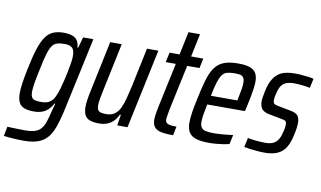

<svg xmlns="http://www.w3.org/2000/svg" viewBox="-119 -837 2031 1213"><g transform="rotate(10 896.0 -230.0)"><path d="M92 198Q71 198 47.5 197Q24 196 2.5 194Q-19 192 -36 190L-24 129Q-1 130 18 130.5Q37 131 54.5 131.5Q72 132 87 132Q127 132 151.5 124.5Q176 117 191 99.5Q206 82 216 52.5Q226 23 236 -21Q239 -31 242.5 -44Q246 -57 249 -67H244Q231 -43 213.5 -26.5Q196 -10 174 -2.5Q152 5 123 5Q86 5 62 -4Q38 -13 27 -35Q16 -57 16 -95Q16 -124 22 -163.5Q28 -203 39 -256Q55 -334 71.5 -385Q88 -436 108.5 -465Q129 -494 157 -506Q185 -518 225 -518Q249 -518 271 -512.5Q293 -507 308 -490.5Q323 -474 325 -441H330L349 -510H415L321 -73Q309 -15 296.5 30Q284 75 268 107Q252 139 229 159Q206 179 172.5 188.5Q139 198 92 198ZM159 -62Q183 -62 200 -68.5Q217 -75 229.5 -89.5Q242 -104 250 -126Q257 -142 264.5 -167.5Q272 -193 279 -222.5Q286 -252 292 -282Q298 -312 302 -337Q306 -362 306 -378Q307 -418 292 -433.5Q277 -449 242 -449Q213 -449 193.5 -443Q174 -437 161.5 -418.5Q149 -400 137.5 -361Q126 -322 113 -256Q102 -206 96.5 -172Q91 -138 91 -116Q91 -93 98 -81Q105 -69 120.5 -65.5Q136 -62 159 -62Z M542 8Q504 8 481.5 -1Q459 -10 449.5 -30Q440 -50 440 -81Q440 -101 444 -127.5Q448 -154 455 -186L523 -510H597L534 -210Q526 -173 521.5 -147Q517 -121 517 -104Q517 -85 523 -75Q529 -65 542.5 -61.5Q556 -58 577 -58Q609 -58 630 -73Q651 -88 664 -114.5Q677 -141 686.5 -177.5Q696 -214 706 -258L759 -510H832L724 0H658L669 -70H663Q652 -46 636 -29Q620 -12 597 -2Q574 8 542 8Z M1016 0Q981 0 956 -3Q931 -6 914.5 -14.5Q898 -23 890 -38.5Q882 -54 882 -79Q882 -89 883.5 -100.5Q885 -112 887.5 -127Q890 -142 894 -161L955 -447H890L904 -510H968L999 -658H1073L1042 -510H1120L1107 -447H1028L965 -152Q963 -139 961 -127.5Q959 -116 957.5 -106.5Q956 -97 956 -91Q956 -78 963 -70.5Q970 -63 985.5 -60Q1001 -57 1028 -57Z M1246 8Q1194 8 1162.5 -2.5Q1131 -13 1117.5 -36Q1104 -59 1104 -98Q1104 -127 1110 -165.5Q1116 -204 1127 -254Q1142 -326 1156.5 -376Q1171 -426 1193 -457.5Q1215 -489 1250.5 -503.5Q1286 -518 1343 -518Q1390 -518 1417.5 -508.5Q1445 -499 1457.5 -478.5Q1470 -458 1470 -424Q1470 -405 1466.5 -379Q1463 -353 1457 -322Q1451 -291 1443 -255L1437 -229H1195Q1187 -191 1182.5 -163.5Q1178 -136 1178 -116Q1178 -92 1186.5 -79Q1195 -66 1215.5 -61.5Q1236 -57 1269 -57Q1285 -57 1305.5 -58.5Q1326 -60 1348 -62Q1370 -64 1390 -67L1377 -7Q1362 -3 1340 0.5Q1318 4 1293.5 6Q1269 8 1246 8ZM1208 -287H1378L1381 -303Q1387 -330 1391.5 -356.5Q1396 -383 1396 -402Q1396 -424 1389 -435.5Q1382 -447 1368 -450Q1354 -453 1332 -453Q1302 -453 1283 -447.5Q1264 -442 1251.5 -424.5Q1239 -407 1229 -374.5Q1219 -342 1208 -287Z M1605 8Q1582 8 1557 6Q1532 4 1510 1Q1488 -2 1472 -5L1485 -65Q1494 -63 1507.5 -61Q1521 -59 1536 -57.5Q1551 -56 1566.5 -55Q1582 -54 1597 -54Q1629 -54 1648.5 -63.5Q1668 -73 1679.5 -91.5Q1691 -110 1697 -137Q1701 -149 1703.5 -162.5Q1706 -176 1706 -189Q1706 -209 1697 -213.5Q1688 -218 1670 -221L1586 -237Q1558 -243 1544 -259.5Q1530 -276 1530 -309Q1530 -320 1532.5 -337Q1535 -354 1539 -371Q1548 -417 1563.5 -445.5Q1579 -474 1600 -490Q1621 -506 1648 -512Q1675 -518 1707 -518Q1729 -518 1751.5 -516Q1774 -514 1794.5 -511.5Q1815 -509 1828 -505L1815 -445Q1803 -448 1785 -450.5Q1767 -453 1748 -454.5Q1729 -456 1710 -456Q1687 -456 1668 -450Q1649 -444 1635.5 -428.5Q1622 -413 1614 -382Q1610 -368 1607.5 -354.5Q1605 -341 1605 -328Q1605 -311 1613 -305.5Q1621 -300 1639 -297L1718 -282Q1737 -279 1751 -272Q1765 -265 1772.5 -251Q1780 -237 1780 -210Q1780 -200 1777.5 -180.5Q1775 -161 1770 -140Q1762 -98 1748 -69Q1734 -40 1714 -23.5Q1694 -7 1667 0.5Q1640 8 1605 8Z"/></g></svg>

Font: Saira Condensed
Style: Italic
Weight: 400
Width: 3
Italic angle: -12°
Designer: Hector Gatti with collaboration of the Omnibus-Type team
Foundry: Omnibus-Type
Version: Version 1.100